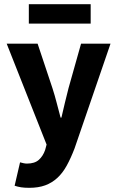

<svg xmlns="http://www.w3.org/2000/svg" viewBox="-20 -705 561 919"><path d="M120 194Q97 194 81 191.5Q65 189 50 184L76 72Q83 74 92 76Q101 78 109 78Q146 78 166 60Q186 42 196 13L203 -13L12 -496H160L231 -283Q242 -249 251 -214Q260 -179 270 -142H274Q282 -177 290.5 -212.5Q299 -248 308 -283L368 -496H509L337 5Q319 52 299.5 87.5Q280 123 254.5 146.5Q229 170 196.5 182Q164 194 120 194ZM118 -592V-685H414V-592Z"/></svg>

Font: Giro Regular
Style: Bold
Weight: 700
Designer: Paul D. Hunt
Foundry: Adobe Systems Incorporated
Version: Version 1.000;PS 1.0;hotconv 1.0.88;makeotf.lib2.5.647800